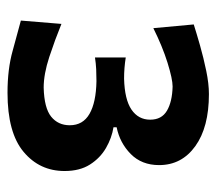

<svg xmlns="http://www.w3.org/2000/svg" viewBox="-52 -838 571 506"><g transform="rotate(90 233.0 -584.5)"><path d="M224.1 -319.3Q161.6 -319.3 113.5 -332.8Q65.4 -346.2 33.7 -354.5L42.5 -461.4Q84.5 -444.3 129.6 -429.4Q174.8 -414.6 210.4 -414.6Q264.2 -416 286.9 -434.3Q309.6 -452.6 309.6 -483.4Q309.6 -518.1 279.5 -535.4Q249.5 -552.7 193.4 -553.7Q177.7 -553.7 162.1 -553Q146.5 -552.2 130.9 -549.8V-630.9Q158.7 -626.5 186.5 -626.5Q241.7 -627.9 268.3 -646Q294.9 -664.1 294.9 -695.3Q294.9 -725.6 271.2 -739.5Q247.6 -753.4 207.5 -754.4Q188 -754.4 144.8 -741Q101.6 -727.5 53.7 -703.6L43.9 -810.1Q66.9 -817.4 99.4 -826.7Q131.8 -835.9 166 -843Q200.2 -850.1 227.5 -850.1Q314.9 -850.1 364.7 -814.2Q414.6 -778.3 414.6 -718.8Q414.6 -672.9 385.3 -644Q356 -615.2 314.9 -606.9V-598.6Q342.8 -594.2 369.4 -578.9Q396 -563.5 413.1 -536.6Q430.2 -509.8 430.2 -469.7Q430.2 -403.8 379.6 -361.6Q329.1 -319.3 224.1 -319.3Z"/></g></svg>

Font: Pinar DS4-SemiBold
Style: Regular
Weight: 600
Designer: Amin Abedi
Version: Version 2.000